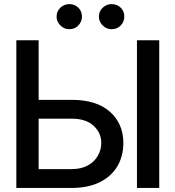

<svg xmlns="http://www.w3.org/2000/svg" viewBox="-20 -926 863 946"><path d="M587.9 -220.7Q587.4 -155.3 557.6 -105.7Q527.8 -56.2 470.9 -28.1Q414.1 0 333 0H60.5V-727.5H170.4V-434.1H333Q454.6 -434.1 521 -376Q587.4 -317.9 587.9 -220.7ZM333 -92.8Q379.9 -92.8 412.6 -110.8Q445.3 -128.9 462.2 -158.7Q479 -188.5 479 -221.7Q479 -271 441.4 -306.2Q403.8 -341.3 333 -341.3H170.4V-92.8ZM764.6 -727.5V0H654.8V-727.5ZM321.8 -782.2Q296.4 -781.7 277.6 -800.5Q258.8 -819.3 258.8 -843.8Q258.8 -870.6 277.6 -888.2Q296.4 -905.8 321.8 -905.8Q348.1 -905.8 366 -888.2Q383.8 -870.6 383.8 -843.8Q383.8 -819.3 366 -800.5Q348.1 -781.7 321.8 -782.2ZM529.8 -782.2Q504.9 -781.7 486.1 -800.5Q467.3 -819.3 467.3 -843.8Q467.3 -870.6 486.1 -888.2Q504.9 -905.8 529.8 -905.8Q556.6 -905.8 574.7 -888.2Q592.8 -870.6 592.3 -843.8Q592.8 -819.3 574.7 -800.5Q556.6 -781.7 529.8 -782.2Z"/></svg>

Font: Inter Tight Medium
Style: Regular
Weight: 500
Designer: Rasmus Andersson
Foundry: rsms
Version: Version 3.004; ttfautohint (v1.8.4.7-5d5b)